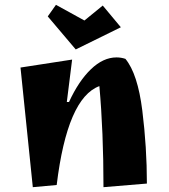

<svg xmlns="http://www.w3.org/2000/svg" viewBox="-20 -761 700 796"><path d="M463 -523Q482 -523 500 -517Q551 -455 570 -302.5Q589 -150 589 0L409 15Q409 -215 392 -404Q259 -355 215 6L116 15L65 -481L279 -514L257 -338H266Q306 -425 357 -474Q408 -523 463 -523ZM481 -648 294 -556 178 -693 212 -741 330 -676 406 -738Z"/></svg>

Font: Joti One
Style: Regular
Weight: 400
Designer: Eduardo Rodriguez Tunni
Foundry: Eduardo Rodriguez Tunni
Version: Version 1.001